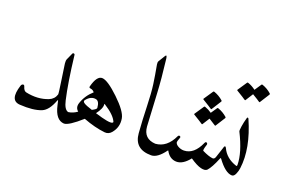

<svg xmlns="http://www.w3.org/2000/svg" viewBox="-101 -1088 2065 1410"><g transform="rotate(20 932.0 -383.5)"><path d="M471.2 -90.3Q486.3 -86.4 491.2 -63.7Q496.1 -41 490 -20.3Q483.9 0.5 471.2 0Q405.3 -3.9 381.8 -109.4Q374.5 -142.6 374 -143.1Q371.1 -150.9 368.2 -142.1Q336.9 -57.6 288.1 -37.6Q226.1 -12.7 119.6 -19.5Q36.6 -24.9 77.1 -151.4Q81.5 -165 91.8 -167Q102.1 -168.9 106 -153.8Q114.3 -125 133.3 -120.6Q229 -100.1 307.6 -131.3Q346.7 -147 358.9 -186.5Q360.8 -193.4 345.5 -294.4Q330.1 -395.5 327.6 -417.7Q325.2 -439.9 330.6 -451.7Q347.2 -486.3 353.5 -502.4Q356.4 -509.8 364 -508.8Q371.6 -507.8 372.6 -499Q397 -289.1 425.8 -164.6Q440.9 -98.1 471.2 -90.3Z M557.1 -321.8Q580.6 -412.1 623.3 -410.2Q666 -408.2 757.8 -320.8Q849.6 -233.4 858.4 -180.7Q869.6 -115.2 827.1 -64.5Q805.7 -39.1 774.9 -42Q695.8 -50.3 604 -85.4Q508.3 0 471.2 0Q461.9 0.5 455.1 -16.1Q425.8 -83.5 471.2 -89.8Q508.3 -94.7 540.5 -118.2Q512.7 -141.1 524.9 -179.2Q545.9 -243.7 598.6 -290Q588.4 -306.2 565.9 -309.1Q554.2 -310.5 557.1 -321.8ZM629.9 -164.6Q663.1 -181.2 663.1 -191.4Q659.2 -243.7 631.8 -249Q591.3 -257.3 557.1 -214.4Q547.4 -202.1 564.5 -190.9Q581.5 -179.7 629.9 -164.6ZM705.1 -236.8Q701.2 -239.7 701.7 -235.4Q706.1 -203.1 667 -152.3Q783.7 -115.7 804.2 -127.9Q810.5 -131.3 809.1 -136.2Q790 -183.1 705.1 -236.8Z M1000 -720.2Q1010.7 -737.8 1015.1 -705.1Q1033.7 -550.3 1039.1 -439.9Q1049.3 -231.4 1052.7 -188.5Q1060.1 -95.7 1152.8 -90.3Q1178.7 -88.9 1172.9 -53.7Q1163.6 0 1152.8 0Q1021.5 0 1012.2 -121.6Q1004.4 -224.1 1001.5 -327.9Q998.5 -431.6 989.5 -495.8Q980.5 -560.1 965.3 -642.6Q962.4 -658.7 968.3 -668.5Z M1657.7 -207Q1660.6 -151.4 1645 -152.3Q1640.1 -159.2 1636.7 -150.4Q1605 -72.3 1578.1 -43Q1564 -28.3 1529.5 -36.6Q1495.1 -44.9 1442.4 -81.1Q1392.1 -17.6 1340.8 -19.5Q1289.6 -21.5 1260.7 -74.2Q1258.8 -78.6 1255.9 -74.2Q1201.7 0 1152.8 0Q1147.9 0 1142.6 -9.8Q1103.5 -86.9 1152.8 -90.3Q1241.7 -96.7 1289.1 -199.2Q1292.5 -205.6 1298.1 -206.1Q1303.7 -206.5 1307.1 -202.9Q1310.5 -199.2 1309.1 -194.3Q1296.4 -160.2 1297.4 -155.3Q1300.3 -138.7 1321.8 -126.7Q1343.3 -114.7 1367.7 -115.2Q1444.8 -117.2 1489.7 -217.8Q1496.1 -232.9 1505.1 -227.3Q1514.2 -221.7 1510.7 -211.4Q1495.6 -165.5 1502.9 -161.6Q1552.7 -137.2 1584 -133.8Q1598.1 -132.3 1605 -150.4Q1606.4 -154.3 1633.8 -237.8Q1656.2 -242.2 1657.7 -207ZM1421.9 -595.2Q1424.3 -599.1 1430.2 -597.2Q1469.7 -583.5 1501 -555.7Q1505.4 -551.8 1502.4 -546.9L1454.6 -471.2Q1451.7 -466.8 1444.6 -472.7Q1437.5 -478.5 1374.5 -516.6Q1370.6 -519 1373 -522.5ZM1490.7 -491.2Q1493.2 -495.1 1499 -493.2Q1538.6 -479.5 1569.8 -451.7Q1574.2 -447.8 1571.3 -442.9L1523.4 -367.2Q1520.5 -362.8 1513.7 -368.7Q1507.8 -373.5 1464.4 -399.9L1429.2 -344.2Q1426.3 -339.8 1419.2 -345.7Q1412.1 -351.6 1349.1 -389.6Q1345.2 -392.1 1347.7 -395.5L1396.5 -468.3Q1398.9 -472.2 1404.8 -470.2Q1433.6 -460.4 1458 -442.9Z M1732.9 -497.1Q1821.8 -294.9 1800.8 -135.7Q1798.3 -112.8 1787.6 -88.4Q1776.9 -64 1760.3 -64Q1709.5 -64.5 1645 -152.3Q1636.7 -163.1 1633.1 -185.5Q1629.4 -208 1631.6 -227.8Q1633.8 -247.6 1642.1 -247.6Q1646.5 -247.6 1650.9 -238.3Q1683.1 -168 1766.6 -141.1Q1773.4 -139.2 1773.4 -150.9Q1772.9 -246.1 1702.6 -385.7Q1699.2 -391.6 1704.3 -426.3Q1709.5 -460.9 1720.2 -497.6Q1721.7 -502.9 1725.8 -502.9Q1730 -502.9 1732.9 -497.1ZM1737.3 -764.6Q1739.7 -768.6 1745.6 -766.6Q1785.2 -752.9 1816.4 -725.1Q1820.8 -721.2 1817.9 -716.3L1770 -640.6Q1767.1 -636.2 1760.3 -642.1Q1753.9 -647.5 1703.6 -677.7L1666 -618.2Q1663.1 -613.8 1656 -619.6Q1648.9 -625.5 1585.9 -663.6Q1582 -666 1584.5 -669.4L1633.3 -742.2Q1635.7 -746.1 1641.6 -744.1Q1674.3 -732.9 1701.7 -711.4Z"/></g></svg>

Font: Amiri
Style: Regular
Weight: 400
Designer: Khaled Hosny
Version: Version 000.108